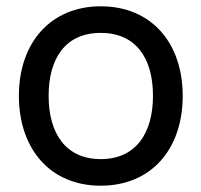

<svg xmlns="http://www.w3.org/2000/svg" viewBox="-20 -575 640 610"><path d="M300 15C460.5 15 560.5 -101 560.5 -270.5C560.5 -437.5 462 -555 300 -555C141.5 -555 40 -440 40 -270.5C40 -103 138.5 15 300 15ZM134.5 -270.5C134.5 -388.5 187 -470.5 300 -470.5C410.5 -470.5 466 -392 466 -270.5C466 -151.5 411.5 -69.5 300 -69.5C191 -69.5 134.5 -148.5 134.5 -270.5Z"/></svg>

Font: Eudonet Medium
Style: Regular
Weight: 500
Designer: Mikhail Sharanda
Foundry: Mikhail Sharanda
Version: Version 4.503;Glyphs 3.1.2 (3151)